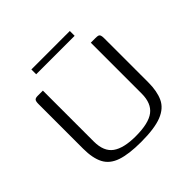

<svg xmlns="http://www.w3.org/2000/svg" viewBox="-134 -607 731 731"><g transform="rotate(-45 231.5 -241.5)"><path d="M103 -399V-125Q103 -71 134.5 -48.5Q166 -26 230 -26Q300 -26 330.5 -49.5Q361 -73 361 -125V-399Q362 -399 365.5 -399Q369 -399 373 -399Q377 -399 381 -399Q385 -399 386 -399Q396 -399 400.5 -397.5Q405 -396 407 -391Q409 -386 409 -375V-137Q409 -90 394.5 -58.5Q380 -27 341 -11.5Q302 4 229 4Q164 4 125.5 -9Q87 -22 71 -52.5Q55 -83 55 -134V-375Q55 -389 59 -394Q63 -399 75 -399Q82 -399 88.5 -399Q95 -399 103 -399ZM129 -461V-487H336V-461Z"/></g></svg>

Font: Genos Thin Light
Style: Regular
Weight: 300
Version: Version 1.010